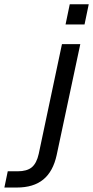

<svg xmlns="http://www.w3.org/2000/svg" viewBox="-156 -715 431 889"><path d="M-120.1 78.1H-74.2Q-31.2 78.1 -8.8 59.6Q13.7 41 23.4 -2.9L130.9 -510.7H215.8L106.4 2.9Q89.8 79.1 44.4 116.2Q-1 153.3 -78.1 153.3H-135.7ZM167 -695.3H254.9L235.4 -601.6H147.5Z"/></svg>

Font: Dinish Expanded
Style: Italic
Weight: 400
Width: 7
Italic angle: -12°
Designer: Charles Nix
Foundry: Playbeing
Version: Version 2.005; ttfautohint (v1.8.3)